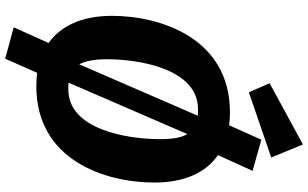

<svg xmlns="http://www.w3.org/2000/svg" viewBox="-238 -786 1158 721"><g transform="rotate(90 340.5 -425.0)"><path d="M571 -865 522 -984 292 -859 326 -781ZM562 -665 621 -795 504 -828 450 -707C434 -709 418 -710 401 -710C125 -710 39 -452 39 -267C39 -157 75 -76 141 -29L82 102L200 134L253 14C269 16 286 17 304 17C580 17 665 -240 665 -426C665 -537 629 -619 562 -665ZM389 -590C398 -590 406 -590 414 -589L221 -144C209 -166 202 -199 202 -249C202 -369 238 -590 389 -590ZM315 -103C306 -103 298 -103 290 -104L483 -550C496 -528 502 -496 502 -447C502 -324 466 -103 315 -103Z"/></g></svg>

Font: Fira Sans
Style: Bold Italic
Weight: 700
Italic angle: -8°
Designer: bBox Type GmbH & Carrois Corporate GbR & Edenspiekermann AG
Foundry: bBox Type GmbH & Carrois Corporate GbR & Edenspiekermann AG
Version: Version 4.301;PS 004.301;hotconv 1.0.88;makeotf.lib2.5.64775